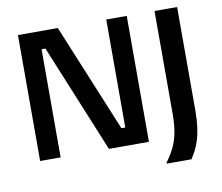

<svg xmlns="http://www.w3.org/2000/svg" viewBox="-83 -751 1127 976"><g transform="rotate(-10 480.5 -262.5)"><path d="M175 0V-558.3H195L424.2 0H630.8V-650H525V-92.5H505L275 -650H69.2V0ZM828.3 125C860 75.8 890.8 19.2 890.8 -117.5V-650H774.2V-117.5C774.2 10.8 740.8 63.3 700.8 120V125Z"/></g></svg>

Font: Familjen Grotesk Medium
Style: Regular
Weight: 500
Designer: Anders Wikstroem, Jonas Baeckman, Matilda Gysing, Kristian Moeller
Foundry: Familjen STHLM AB
Version: Version 2.000